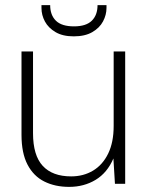

<svg xmlns="http://www.w3.org/2000/svg" viewBox="-20 -718 580 750"><path d="M250 12Q195 12 153 -9Q111 -30 87.5 -75Q64 -120 64 -191V-517H109V-198Q109 -111 147 -70Q185 -29 258 -29Q306 -29 343.5 -51.5Q381 -74 402.5 -118Q424 -162 424 -226V-517H469V0H429L423 -99Q399 -43 353.5 -15.5Q308 12 250 12ZM268 -576Q225 -576 197 -592.5Q169 -609 155.5 -634Q142 -659 142 -687V-698H176Q176 -659 198.5 -637Q221 -615 269 -615Q316 -615 338.5 -637Q361 -659 361 -698H396V-687Q396 -660 382.5 -634.5Q369 -609 340.5 -592.5Q312 -576 268 -576Z"/></svg>

Font: DM Sans 11pt ExtraLight
Style: Regular
Weight: 250
Version: Version 4.004;gftools[0.9.30]